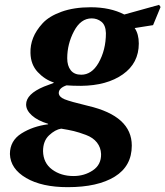

<svg xmlns="http://www.w3.org/2000/svg" viewBox="-20 -532 684 794"><path d="M21 105Q21 50 68.5 20Q116 -10 179 -18V-20Q136 -33 112 -54.5Q88 -76 88 -100Q88 -143 162 -174Q175 -179 202 -189V-191Q165 -203 136 -234Q107 -265 106 -313Q105 -345 117 -375.5Q129 -406 156 -435.5Q183 -465 234.5 -483.5Q286 -502 355 -502Q436 -502 494 -472L638 -512L644 -503L613 -428L537 -416Q554 -391 554 -352Q554 -271 488 -224.5Q422 -178 315 -177Q280 -177 255 -179Q223 -168 223 -147Q224 -131 247 -121.5Q270 -112 345 -94Q525 -52 525 70Q525 155 454.5 198.5Q384 242 260 242Q153 242 88 204Q23 166 21 105ZM158 93Q159 142 195.5 169Q232 196 284 196Q329 196 364 172.5Q399 149 398 105Q397 78 381 57.5Q365 37 335.5 26Q306 15 285 10Q264 5 233 0Q208 4 183 27.5Q158 51 158 93ZM258 -291Q258 -260 272.5 -241.5Q287 -223 316 -223Q359 -223 387 -271Q418 -325 418 -395Q417 -428 399.5 -442Q382 -456 359 -456Q314 -456 286 -403Q258 -350 258 -291Z"/></svg>

Font: Lingua Franca
Style: Bold Italic
Weight: 700
Italic angle: -13°
Version: Version 1.19